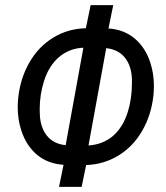

<svg xmlns="http://www.w3.org/2000/svg" viewBox="-20 -731 648 751"><path d="M496.1 -419.4Q494.6 -472.7 468.8 -505.1Q442.9 -537.6 395.5 -542.5L326.2 -162.1Q381.8 -165.5 421.9 -199.2Q460.9 -233.4 479.5 -292Q496.1 -344.7 496.1 -406.2Q496.1 -412.6 496.1 -419.4ZM135.7 -286.6Q137.2 -232.9 163.3 -200.4Q189.5 -168 236.8 -163.1L306.2 -544.4Q251 -542 210.9 -507.8Q170.9 -473.6 151.9 -413.1Q135.3 -360.4 135.3 -304.2Q135.3 -295.4 135.7 -286.6ZM404.3 -619.6Q464.4 -615.7 506.3 -580.8Q548.3 -545.9 567.9 -486.3Q582 -442.9 582 -394.5Q582 -376.5 580.1 -357.4Q571.8 -281.2 536.4 -219.7Q501 -158.2 443.8 -123Q386.7 -87.9 316.9 -85.4L299.3 0H210.9L228.5 -86.4Q167.5 -90.3 125 -125.5Q83 -160.6 63.5 -220.2Q49.3 -263.2 49.3 -311.5Q49.3 -329.6 51.3 -348.6Q59.6 -425.3 95.2 -487.1Q130.9 -548.8 188 -583.7Q245.1 -618.7 315.9 -620.6L334.5 -710.9H422.9Z"/></svg>

Font: MAUL Condensed Italic
Style: Condenced Regular Italic
Weight: 400
Italic angle: -12°
Designer: MAUL
Version: Version 1.0; 2020; ttfautohint (v1.8.3)